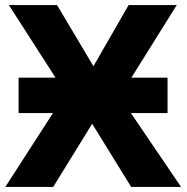

<svg xmlns="http://www.w3.org/2000/svg" viewBox="-20 -734 733 754"><path d="M53 -429H198L15 -714H204L347 -474L485 -714H674L496 -429H638V-290H494L691 0H495L342 -248L189 0H1L188 -290H53Z"/></svg>

Font: Noto Sans ExtraBold
Style: Regular
Weight: 800
Designer: Monotype Design Team
Foundry: Monotype Imaging Inc.
Version: Version 2.007